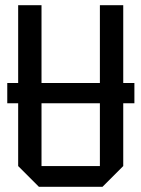

<svg xmlns="http://www.w3.org/2000/svg" viewBox="-20 -720 545 740"><path d="M8 -322V-400H498V-322ZM50 -80V-700H140V-80H365V-700H455V-80L375 0H130Z"/></svg>

Font: Tektur SemiCondensed
Style: Regular
Weight: 400
Width: 4
Designer: Adam Jagosz
Foundry: Adam Jagosz
Version: Version 1.005;gftools[0.9.30]